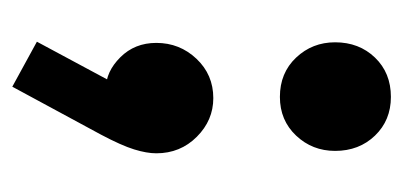

<svg xmlns="http://www.w3.org/2000/svg" viewBox="-196 -314 671 320"><g transform="rotate(90 140.0 -154.5)"><path d="M50 120 123 -16 169 -29Q161 -14 151 -4.5Q141 5 128 5Q100 5 76 -19Q52 -43 52 -79Q52 -118 78.5 -146Q105 -174 144 -174Q181 -174 208.5 -146.5Q236 -119 236 -79Q236 -63 229.5 -42Q223 -21 205 13L125 161ZM142 -285Q102 -285 76.5 -312Q51 -339 51 -377Q51 -417 76.5 -443.5Q102 -470 142 -470Q181 -470 206.5 -443.5Q232 -417 232 -377Q232 -339 206.5 -312Q181 -285 142 -285Z"/></g></svg>

Font: Outfit Thin
Style: Bold
Weight: 700
Version: Version 1.100;gftools[0.9.27]